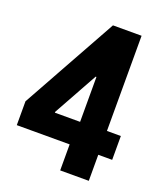

<svg xmlns="http://www.w3.org/2000/svg" viewBox="-135 -819 771 908"><g transform="rotate(20 250.0 -365.0)"><path d="M276 0V-131H10V-251L276 -730H420V-251H490V-131H420V0ZM159 -248H286V-474H282L159 -252Z"/></g></svg>

Font: M PLUS Code Latin
Style: Bold
Weight: 700
Designer: Coji Morishita
Foundry: UNDERFOREST DESIGN
Version: Version 1.002; ttfautohint (v1.8.3)